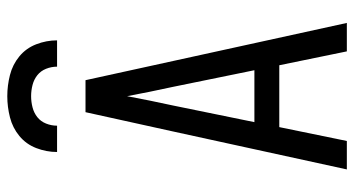

<svg xmlns="http://www.w3.org/2000/svg" viewBox="-248 -748 995 540"><g transform="rotate(-90 250.0 -477.5)"><path d="M44 0 151 -490 205 -735H295L456 0H376L337 -190H163L124 0ZM177 -260H323L276 -490Q269 -522 262.5 -554Q256 -586 250 -618Q244 -586 237.5 -554Q231 -522 224 -490ZM93 -815Q93 -845 104 -873.5Q115 -902 138 -921Q161 -940 190.5 -947.5Q220 -955 250 -955Q280 -955 309.5 -947.5Q339 -940 362 -921Q385 -902 396 -873.5Q407 -845 407 -815H333Q333 -831 327 -846Q321 -861 309 -870.5Q297 -880 281.5 -884Q266 -888 250 -888Q234 -888 218.5 -884Q203 -880 191 -870.5Q179 -861 173 -846Q167 -831 167 -815Z"/></g></svg>

Font: Iosevka MaddieWtf
Style: Regular
Weight: 400
Monospace: yes
Designer: Belleve Invis
Foundry: Belleve Invis
Version: Version 31.3.0; ttfautohint (v1.8.3)